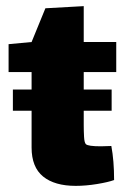

<svg xmlns="http://www.w3.org/2000/svg" viewBox="-20 -597 409 626"><path d="M253 -362V-305H344V-236H253V-189Q253 -171 254 -151.5Q255 -132 260 -127Q267 -120 309 -120L343 -121Q352 -73 352 -10Q333 -3 296.5 3Q260 9 227 9Q158 9 120.5 -21.5Q83 -52 83 -116V-236H22V-305H83V-362H8V-453L83 -460L128 -570L253 -577V-460H359V-362Z"/></svg>

Font: Lalezar
Style: Regular
Weight: 400
Designer: Borna Izadpanah
Foundry: Borna Izadpanah
Version: Version 1.004